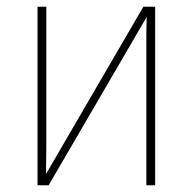

<svg xmlns="http://www.w3.org/2000/svg" viewBox="-20 -548 570 568"><path d="M91 0V-528H117V-114Q117 -90 116.5 -72.5Q116 -55 116 -33L404 -528H439V0H413V-414Q413 -437 413 -455.5Q413 -474 414 -498L124 0Z"/></svg>

Font: Noto Sans Mono Condensed Thin
Style: Regular
Weight: 100
Width: 3
Designer: Monotype Design Team
Foundry: Monotype Imaging Inc.
Version: Version 2.014; ttfautohint (v1.8.4.7-5d5b)